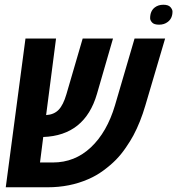

<svg xmlns="http://www.w3.org/2000/svg" viewBox="-20 -793 750 813"><path d="M635.7 -761.7Q650.4 -772.9 671.6 -772.9Q692.9 -772.9 701.7 -762.9Q710.4 -752.9 710.4 -744.1Q710.4 -715.3 690.4 -700.2Q675.3 -688.5 653.8 -688.5Q632.3 -688.5 624 -697.8Q615.7 -707 615.7 -715.8Q615.7 -746.6 635.7 -761.7ZM181.6 0H4.4L87.9 -629.9H217.3L175.3 -305.7Q208.5 -307.6 228.3 -328.1Q248 -348.6 261.2 -394L330.1 -629.9H458.5L390.6 -395.5Q339.4 -219.2 163.1 -212.9L149.4 -105H204.1Q296.9 -105 365 -169.2Q433.1 -233.4 466.8 -346.7L549.8 -629.9H679.2L595.7 -347.2Q574.7 -275.4 544.9 -219.7Q532.7 -196.8 512.9 -168Q493.2 -139.2 471.2 -116.7Q449.2 -94.2 418.5 -71.5Q387.7 -48.8 353.5 -34.2Q275.4 0 181.6 0Z"/></svg>

Font: Open Sans Hebrew Condensed
Style: Bold Italic
Weight: 700
Width: 3
Italic angle: -12°
Foundry: Ascender Corporation, Yanek Iontef
Version: Version 2.001;PS 002.001;hotconv 1.0.70;makeotf.lib2.5.58329